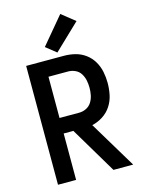

<svg xmlns="http://www.w3.org/2000/svg" viewBox="-142 -1064 860 1147"><g transform="rotate(-15 288.0 -491.0)"><path d="M70 0H182V-287H242L413 0H535L360 -291Q396 -299 427.5 -319.5Q459 -340 479 -371Q499 -402 506.5 -438Q514 -474 514 -511Q514 -546 507 -580.5Q500 -615 482 -645.5Q464 -676 435.5 -697Q407 -718 373 -726.5Q339 -735 304 -735H70ZM182 -383V-638H304Q327 -638 348 -628Q369 -618 381 -598.5Q393 -579 397.5 -556.5Q402 -534 402 -511Q402 -488 397.5 -465.5Q393 -443 381 -423.5Q369 -404 348 -393.5Q327 -383 304 -383ZM271 -764 430 -916 347 -982 207 -815Z"/></g></svg>

Font: Iosevka Sparkle Semibold
Style: Regular
Weight: 600
Designer: Belleve Invis
Foundry: Belleve Invis
Version: Version 4.5.0; ttfautohint (v1.8.3)